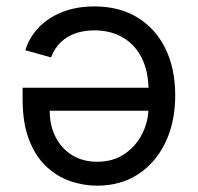

<svg xmlns="http://www.w3.org/2000/svg" viewBox="-20 -577 622 604"><path d="M277 -556.8Q355.8 -556.8 412.8 -521.8Q469.8 -486.9 500.5 -423.8Q531.2 -360.8 531.2 -277Q531.2 -193.2 500.5 -129.1Q469.8 -65 414.6 -28.9Q359.4 7.1 285.5 7.1Q242.9 7.1 201.3 -7.1Q159.8 -21.3 125.7 -53.1Q91.6 -84.9 71.4 -137.3Q51.1 -189.6 51.1 -265.6V-301.1H471.6V-228.7H136.4Q136.4 -182.5 154.7 -146.3Q172.9 -110.1 206.5 -89.1Q240.1 -68.2 285.5 -68.2Q335.9 -68.2 372.2 -92.9Q408.4 -117.5 427.9 -157.1Q447.4 -196.7 447.4 -241.5V-289.8Q447.4 -351.9 426 -394.5Q404.5 -437.1 366.1 -459.3Q327.8 -481.5 277 -481.5Q244.3 -481.5 217.3 -472.1Q190.3 -462.7 170.8 -443.7Q151.3 -424.7 140.6 -396.3L59.7 -419Q72.4 -460.2 102.6 -491.3Q132.8 -522.4 177.2 -539.6Q221.6 -556.8 277 -556.8Z"/></svg>

Font: InterMG
Style: Regular
Weight: 400
Designer: Rasmus Andersson
Foundry: rsms
Version: Version 3.019;December 26, 2023;FontCreator 15.0.0.2955 64-b